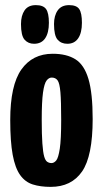

<svg xmlns="http://www.w3.org/2000/svg" viewBox="-20 -720 402 750"><path d="M178 10Q138 10 108 0.5Q78 -9 58.5 -36.5Q39 -64 29.5 -115.5Q20 -167 20 -251Q20 -387 63.5 -448.5Q107 -510 186 -510Q240 -510 274.5 -488.5Q309 -467 325.5 -411.5Q342 -356 342 -255Q342 -110 300.5 -50Q259 10 178 10ZM181 -83Q191 -83 199.5 -93Q208 -103 213.5 -139Q219 -175 219 -252Q219 -324 216 -359.5Q213 -395 205 -406Q197 -417 182 -417Q171 -417 162 -405.5Q153 -394 148 -358.5Q143 -323 143 -252Q143 -194 145.5 -159.5Q148 -125 152.5 -109Q157 -93 164.5 -88Q172 -83 181 -83ZM113 -549Q90 -549 76 -565Q62 -581 62 -626Q62 -659 76 -679.5Q90 -700 120 -700Q149 -700 160 -684.5Q171 -669 171 -631Q171 -592 156.5 -570.5Q142 -549 113 -549ZM243 -549Q219 -549 205 -565Q191 -581 191 -626Q191 -659 205.5 -679.5Q220 -700 250 -700Q279 -700 289.5 -684.5Q300 -669 300 -631Q300 -592 285.5 -570.5Q271 -549 243 -549Z"/></svg>

Font: Yanone Kaffeesatz ExtraLight
Style: Regular
Weight: 200
Designer: Yanone (Cyrillic: Daniel Pouzeot, Huerta Tipografica, and Cyreal)
Foundry: Yanone
Version: Version 2.003